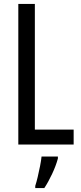

<svg xmlns="http://www.w3.org/2000/svg" viewBox="-20 -734 411 975"><path d="M73 0V-714H157V-76H354V0ZM274 71Q264 108 244.5 149.5Q225 191 205 221H159V210Q165 192 171.5 164.5Q178 137 183.5 109Q189 81 191 61H274Z"/></svg>

Font: Noto Sans Tamil ExtraCondensed
Style: Regular
Weight: 400
Width: 2
Designer: Jelle Bosma - Monotype Design Team
Foundry: Monotype Imaging Inc.
Version: Version 2.004; ttfautohint (v1.8.4.7-5d5b)